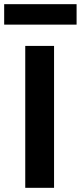

<svg xmlns="http://www.w3.org/2000/svg" viewBox="-47 -900 387 920"><path d="M74 0V-680H212V0ZM-27 -782V-880H320V-782Z"/></svg>

Font: Titillium Web SemiBold
Style: Regular
Weight: 600
Designer: Mohamed Gaber, Accademia di Belle Arti di Urbino
Foundry: Kief Type Foundry, Accademia di Belle Arti di Urbino
Version: Version 3.000; ttfautohint (v1.8.4)